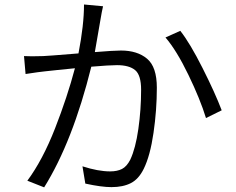

<svg xmlns="http://www.w3.org/2000/svg" viewBox="-20 -804 1040 847"><path d="M350.6 -784.2 434.6 -776.4Q428.7 -751 423.8 -720.7Q400.4 -582 398.4 -574.2Q482.4 -581.1 513.7 -581.1Q585.9 -581.1 628.9 -544.9Q671.9 -508.8 671.9 -417Q671.9 -318.4 657.2 -217.8Q642.6 -117.2 614.3 -59.6Q591.8 -13.7 557.1 3.9Q522.5 21.5 471.7 21.5Q427.7 21.5 356.4 5.9L343.8 -70.3Q413.1 -47.9 465.8 -47.9Q497.1 -47.9 518.1 -58.6Q539.1 -69.3 554.7 -99.6Q578.1 -149.4 590.3 -234.9Q602.5 -320.3 602.5 -408.2Q602.5 -472.7 576.2 -494.6Q549.8 -516.6 496.1 -516.6Q462.9 -516.6 382.8 -509.8Q300.8 -179.7 174.8 22.5L100.6 -6.8Q168 -97.7 222.7 -237.3Q277.3 -377 310.5 -502.9Q279.3 -500 232.9 -495.1Q186.5 -490.2 178.7 -489.3Q156.2 -487.3 92.8 -477.5L85.9 -556.6Q114.3 -554.7 170.9 -556.6Q182.6 -556.6 326.2 -568.4Q350.6 -694.3 350.6 -784.2ZM710 -638.7 775.4 -668Q818.4 -613.3 873.5 -503.9Q928.7 -394.5 958 -317.4L888.7 -283.2Q863.3 -366.2 811 -474.1Q758.8 -582 710 -638.7Z"/></svg>

Font: Gen Shin Gothic Normal
Style: Regular
Weight: 300
Designer: [Source Han Sans]
Ryoko NISHIZUKA  (kana & ideographs); Paul D. Hunt (Latin, Greek & Cyrillic); Wenlong ZHANG  (bopomofo
Version: Version 1.002.20150607